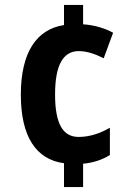

<svg xmlns="http://www.w3.org/2000/svg" viewBox="-20 -744 538 774"><path d="M315 -724H238V-643C128 -626 64 -534 64 -362C64 -194 125 -101 238 -86V10H315V-84C357 -88 392 -100 423 -119V-229C383 -206 341 -192 297 -192C234 -192 202 -244 202 -363C202 -483 235 -538 298 -538C329 -538 363 -527 398 -509L436 -612C403 -630 361 -643 315 -646Z"/></svg>

Font: Noto Sans Display SemiCondensed
Style: Bold
Weight: 700
Width: 4
Designer: Monotype Design Team
Foundry: Monotype Imaging Inc.
Version: Version 1.900